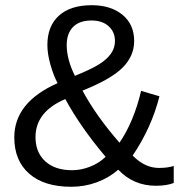

<svg xmlns="http://www.w3.org/2000/svg" viewBox="-20 -712 707 742"><path d="M582.5 5.9Q496.1 5.9 437 -56.2Q400.4 -24.4 353.5 -7.3Q306.6 9.8 255.4 9.8Q150.4 9.8 92.8 -40.8Q35.2 -91.3 35.2 -181.2Q35.2 -316.9 202.6 -390.6Q186.5 -420.9 174.8 -462.4Q163.1 -503.9 163.1 -538.1Q163.1 -611.3 207.8 -651.6Q252.4 -691.9 334.5 -691.9Q408.2 -691.9 453.4 -654.8Q498.5 -617.7 498.5 -553.2Q498.5 -495.6 453.9 -450.7Q409.2 -405.8 298.8 -361.8Q353 -261.7 441.9 -160.6Q497.1 -241.7 525.4 -360.8L596.2 -339.8Q565.4 -218.3 492.7 -110.8Q539.6 -63 594.2 -63Q628.9 -63 651.4 -70.8V-4.9Q624 5.9 582.5 5.9ZM424.3 -553.2Q424.3 -588.4 399.9 -610.6Q375.5 -632.8 333.5 -632.8Q286.6 -632.8 262.2 -607.7Q237.8 -582.5 237.8 -538.1Q237.8 -482.4 269.5 -418.9Q333.5 -444.8 363.5 -463.9Q393.6 -482.9 408.9 -504.9Q424.3 -526.9 424.3 -553.2ZM388.2 -106Q291.5 -220.2 232.4 -329.1Q117.2 -280.3 117.2 -182.1Q117.2 -123 155 -88.6Q192.9 -54.2 258.3 -54.2Q293 -54.2 327.6 -67.6Q362.3 -81.1 388.2 -106Z"/></svg>

Font: TypoPRO Liberation Sans
Style: Regular
Weight: 400
Designer: Steve Matteson
Foundry: Ascender Corporation
Version: Version 2.00.1